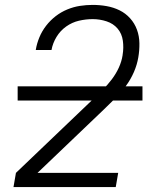

<svg xmlns="http://www.w3.org/2000/svg" viewBox="-20 -763 640 783"><path d="M35 0 45 -58 359 -358Q379 -377 399 -397Q419 -417 436 -439.5Q453 -462 464.5 -487Q476 -512 480 -538Q480 -538 480 -538Q480 -538 480 -539Q485 -568 481 -597Q477 -626 459.5 -646.5Q442 -667 414.5 -676Q387 -685 358 -685Q330 -685 302 -678.5Q274 -672 250 -655Q226 -638 210.5 -612.5Q195 -587 190 -559Q190 -559 190 -559Q190 -559 190 -559H126Q126 -559 126 -559.5Q126 -560 126 -560Q130 -585 140.5 -610.5Q151 -636 168 -658Q185 -680 207 -697Q229 -714 254.5 -724.5Q280 -735 306 -739Q332 -743 358 -743Q387 -743 415 -738Q443 -733 467.5 -721Q492 -709 510.5 -688.5Q529 -668 538.5 -642Q548 -616 548.5 -587Q549 -558 544 -529Q539 -499 526 -469Q513 -439 493.5 -412.5Q474 -386 450.5 -362.5Q427 -339 403 -316L133 -58H462L452 0ZM52 -353V-411H561V-353Z"/></svg>

Font: Iosevka SS04 Light Extended
Style: Italic
Weight: 300
Width: 7
Italic angle: -9°
Monospace: yes
Designer: Belleve Invis
Foundry: Belleve Invis
Version: Version 19.0.0; ttfautohint (v1.8.4)